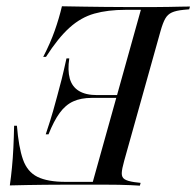

<svg xmlns="http://www.w3.org/2000/svg" viewBox="-20 -591 625 612"><path d="M194.4 -2.4Q154 -2.4 123.8 -2Q93.5 -1.6 66.9 -1.2Q40.3 -0.8 11.3 0Q15.3 -27.4 18.1 -56.9Q21 -86.3 22.6 -119.4Q24.2 -152.4 25 -190.3H33.9Q39.5 -121.8 53.2 -82.7Q66.9 -43.5 99.2 -27.4Q131.5 -11.3 189.5 -11.3H275.8L429 -559.7H380.6Q323.4 -559.7 280.6 -547.6Q237.9 -535.5 201.6 -502.8Q165.3 -470.2 126.6 -409.7H117.7Q140.3 -453.2 154.4 -493.1Q168.5 -533.1 177.4 -571Q218.5 -570.2 249.2 -569.8Q279.8 -569.4 311.3 -569Q342.7 -568.5 384.7 -568.5H468.5H473.4Q497.6 -568.5 518.5 -569Q539.5 -569.4 556.9 -569.8Q574.2 -570.2 585.5 -570.2L583.1 -561.3L565.3 -559.7Q541.1 -557.3 527.8 -551.2Q514.5 -545.2 506.9 -531.9Q499.2 -518.5 491.9 -492.7L375.8 -78.2Q368.5 -52.4 368.1 -39.1Q367.7 -25.8 377 -19.8Q386.3 -13.7 408.1 -10.5L428.2 -8.1L425.8 0.8Q414.5 0 397.2 -0.8Q379.8 -1.6 358.5 -2Q337.1 -2.4 312.1 -2.4H315.3ZM125.8 -162.9Q141.9 -211.3 149.2 -237.1Q156.5 -262.9 162.1 -283.9Q170.2 -312.9 176.6 -338.7Q183.1 -364.5 191.9 -404.8H200.8Q195.2 -366.9 202.4 -340.7Q209.7 -314.5 231.5 -301.2Q253.2 -287.9 289.5 -287.9L272.6 -279Q237.9 -279 213.3 -267.7Q188.7 -256.5 170.2 -231Q151.6 -205.6 134.7 -162.9ZM209.7 -279 212.1 -287.9H379L376.6 -279Z"/></svg>

Font: Playfair 144pt SemiCondensed
Style: Italic
Weight: 400
Width: 4
Italic angle: -15.6°
Designer: Claus Eggers Sørensen
Foundry: Claus Eggers Sørensen
Version: Version 2.203